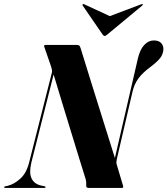

<svg xmlns="http://www.w3.org/2000/svg" viewBox="-67 -920 820 940"><path d="M86.5 -124Q74.5 -73.5 87.5 -46.5Q100.5 -19.5 134 -11.5L150 -8.5Q156 -7 156 -4Q156 0 150 0H-40Q-47 0 -47 -3.5Q-47 -6.5 -41 -8L-28.5 -10.5Q3 -18.5 33 -45.8Q63 -73 76 -126L187 -564.5Q189 -573.5 186.5 -582Q184 -590.5 181.5 -599L150 -690Q146.5 -700 155.5 -700H309.5Q315.5 -700 320 -697.5Q324.5 -695 328 -683Q356.5 -590.5 378.5 -520Q400.5 -449.5 419 -390.5Q437.5 -331.5 455.8 -273.2Q474 -215 495.5 -146.5L608 -633.5Q618.5 -678 639.2 -700Q660 -722 686 -722Q709 -722 721 -710.2Q733 -698.5 733 -680Q732.5 -656.5 718 -637Q703.5 -617.5 668 -591Q631.5 -564 611 -536.5Q590.5 -509 581.5 -470L505 -141.5Q503 -131.5 502.8 -125.8Q502.5 -120 505.5 -111L535.5 -10.5Q538.5 0 530 0H365.5Q353.5 0 355 -15Q356 -30.5 353 -41Q339 -85.5 320.5 -145.5Q302 -205.5 281 -274.2Q260 -343 238 -414.8Q216 -486.5 195.5 -555ZM459 -751.5Q450.5 -744 445.5 -744Q440 -744 435 -751.5L338 -892.5Q335 -897 339 -899.5Q341.5 -901.5 346.5 -898.5L470.5 -841L623 -898.5Q629.5 -901.5 631.5 -899.5Q633.5 -896.5 629 -892.5Z"/></svg>

Font: Fraunces 144pt S000
Style: Bold Italic
Weight: 700
Italic angle: -16°
Version: Version 1.000; ttfautohint (v1.8.3)